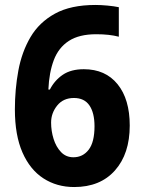

<svg xmlns="http://www.w3.org/2000/svg" viewBox="-20 -744 580 774"><path d="M40 -303Q40 -384 54 -459.5Q68 -535 103 -594.5Q138 -654 201.5 -689Q265 -724 365 -724Q387 -724 413.5 -721.5Q440 -719 459 -715V-596Q440 -601 417.5 -603.5Q395 -606 368 -606Q299 -606 257.5 -579Q216 -552 197 -502Q178 -452 175 -383H181Q200 -420 233 -442.5Q266 -465 318 -465Q405 -465 454 -404.5Q503 -344 503 -238Q503 -124 443.5 -57Q384 10 279 10Q209 10 155 -25Q101 -60 70.5 -129.5Q40 -199 40 -303ZM276 -110Q314 -110 337.5 -140.5Q361 -171 361 -235Q361 -289 340.5 -319Q320 -349 278 -349Q235 -349 210.5 -318.5Q186 -288 186 -250Q186 -216 196 -184Q206 -152 226 -131Q246 -110 276 -110Z"/></svg>

Font: Noto Sans Khmer UI SemiCondensed
Style: Bold
Weight: 700
Width: 4
Designer: Danh Hong and the Monotype Design Team
Foundry: Monotype Imaging Inc.
Version: Version 2.002; ttfautohint (v1.8.4.7-5d5b)